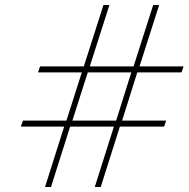

<svg xmlns="http://www.w3.org/2000/svg" viewBox="-20 -752 758 772"><path d="M238 -243H64L72 -267H247L309 -461H133L141 -485H317L396 -732H420L341 -485H517L596 -732H620L541 -485H718L710 -461H532L471 -267H648L640 -243H462L385 0H361L438 -243H262L185 0H161ZM447 -267 508 -461H333L271 -267Z"/></svg>

Font: Exo ExtraLight
Style: Italic
Weight: 275
Italic angle: -9°
Designer: Natanael Gama
Foundry: Natanael Gama
Version: Version 1.500; ttfautohint (v1.6)